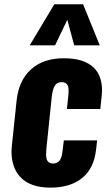

<svg xmlns="http://www.w3.org/2000/svg" viewBox="-20 -857 505 887"><path d="M117.2 -647.5 231 -837.4H363.8L440.9 -647.5H322.8L291 -765.6L234.4 -647.5ZM212.4 9.8Q117.2 9.8 71.3 -42Q33.7 -84.5 33.2 -155.3Q33.2 -170.4 35.2 -187L56.6 -391.6Q66.4 -484.9 123 -536.4Q179.7 -587.9 275.4 -587.9Q368.7 -587.9 413.6 -543.9Q451.2 -507.3 451.2 -440.9Q451.2 -427.7 449.7 -413.6L443.4 -353.5H289.1L295.9 -417.5Q296.9 -427.7 296.9 -436.5Q296.9 -456.1 291.5 -464.8Q283.7 -477.5 264.2 -477.5Q244.1 -477.5 233.6 -461.9Q223.1 -446.3 218.8 -406.7L194.3 -170.4Q192.9 -156.2 192.9 -145.5Q192.9 -126 197.8 -116.2Q205.6 -101.6 224.6 -101.6Q244.6 -101.6 255.1 -115Q265.6 -128.4 269 -159.7L274.9 -208.5H428.7L423.8 -166Q414.6 -79.6 359.9 -34.9Q305.2 9.8 212.4 9.8Z"/></svg>

Font: Oswald
Style: Bold
Weight: 700
Designer: Vernon Adams
Foundry: Vernon Adams
Version: 3.0; ttfautohint (v0.94.23-7a4d-dirty) -l 8 -r 50 -G 200 -x 